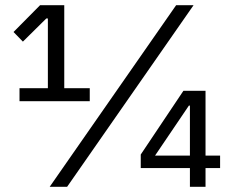

<svg xmlns="http://www.w3.org/2000/svg" viewBox="-20 -718 887 738"><path d="M770 0V-72H826V-120H770V-369H685L521 -124V-72H710V0ZM710 -120H576L706 -312H710ZM238 0 724 -698H657L171 0ZM325 -329V-379H227V-698H134L32 -595L68 -558L158 -647H164V-379H55V-329Z"/></svg>

Font: LVC Sans
Style: Regular
Weight: 400
Designer: Mike Abbink, Paul van der Laan, Pieter van Rosmalen
Foundry: Bold Monday
Version: Version 3.0